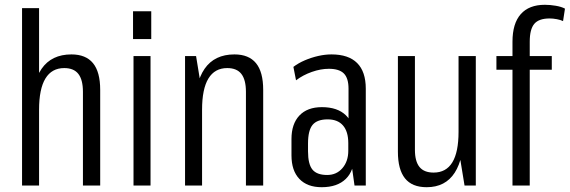

<svg xmlns="http://www.w3.org/2000/svg" viewBox="-20 -774 2377 801"><path d="M326 -391Q326 -441 307 -465.5Q288 -490 248 -490Q196 -490 169.5 -446.5Q143 -403 143 -316L112 -248V-306Q112 -427 153.5 -487Q195 -547 278 -547Q338 -547 368 -510.5Q398 -474 398 -399V0H326ZM72 -740H143V-363V0H72Z M608 -540V0H537V-540ZM611 -727V-611H535V-727Z M1006 -391Q1006 -441 987 -465.5Q968 -490 928 -490Q876 -490 849.5 -446.5Q823 -403 823 -316L792 -248V-306Q792 -427 833.5 -487Q875 -547 958 -547Q1018 -547 1048 -510.5Q1078 -474 1078 -399V0H1006ZM752 -540H798L823 -387V0H752Z M1434 -178V-404Q1434 -448 1414.5 -467.5Q1395 -487 1352 -487Q1318 -487 1281 -474Q1244 -461 1215 -439L1204 -495Q1225 -511 1252 -522.5Q1279 -534 1307.5 -540.5Q1336 -547 1363 -547Q1434 -547 1470 -511Q1506 -475 1506 -404V0H1459ZM1322 7Q1262 7 1229 -27.5Q1196 -62 1196 -126V-194Q1196 -257 1229 -292Q1262 -327 1323 -327Q1388 -327 1423 -293Q1458 -259 1458 -195V-127Q1458 -62 1422.5 -27.5Q1387 7 1322 7ZM1345 -44Q1384 -44 1408.5 -72.5Q1433 -101 1433 -145V-177Q1433 -225 1411 -250.5Q1389 -276 1347 -276Q1303 -276 1284 -253Q1265 -230 1265 -175V-143Q1265 -89 1283.5 -66.5Q1302 -44 1345 -44Z M1711 -149Q1711 -101 1730 -77.5Q1749 -54 1789 -54Q1841 -54 1867 -96.5Q1893 -139 1893 -224L1916 -292V-234Q1916 -114 1877 -53.5Q1838 7 1760 7Q1699 7 1669.5 -30Q1640 -67 1640 -141V-540H1711ZM1965 0H1918L1893 -153V-540H1965Z M2118 -600Q2118 -676 2152.5 -715Q2187 -754 2253 -754Q2275 -754 2298.5 -750Q2322 -746 2337 -738L2329 -686Q2319 -691 2303 -694Q2287 -697 2273 -697Q2228 -697 2209 -674.5Q2190 -652 2190 -600V0H2118ZM2051 -540H2282V-483H2051Z"/></svg>

Font: Pathway Extreme Condensed Light
Style: Regular
Weight: 300
Width: 3
Version: Version 1.001;gftools[0.9.26]